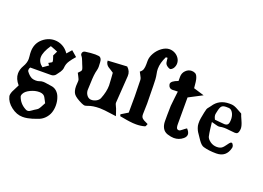

<svg xmlns="http://www.w3.org/2000/svg" viewBox="-146 -1173 2551 1861"><g transform="rotate(20 1129.0 -243.0)"><path d="M65.9 35.2Q34.7 94.2 26.9 112.8Q13.7 145.5 17.1 164.1Q29.8 221.7 86.7 265.4Q143.6 309.1 204.1 309.1Q228 309.6 255.1 304.4Q282.2 299.3 300.3 293.5Q318.4 287.6 349.1 276.9Q391.1 263.7 419.4 234.1Q447.8 204.6 459.5 169.9Q471.2 135.3 471.2 96.2Q471.2 49.8 456.1 11.2Q444.8 -21.5 419.9 -43.5Q395 -65.4 358.9 -68.8Q347.2 -69.8 320.3 -74.5Q293.5 -79.1 278.8 -79.1Q257.8 -79.1 237.8 -70.8Q225.6 -65.9 204.1 -65.9Q181.2 -65.9 163.1 -73.2Q131.3 -88.9 105 -127Q103 -130.9 103 -137.2Q103 -152.8 111.8 -166Q261.2 -166 327.1 -167Q338.9 -167 351.8 -172.6Q364.7 -178.2 371.1 -187Q374.5 -191.9 386 -207Q397.5 -222.2 402.8 -230.2Q408.2 -238.3 413.8 -251.2Q419.4 -264.2 419.9 -274.9Q421.4 -295.9 427 -313.5Q432.6 -331.1 445.8 -350.6Q459 -370.1 466.8 -379.6Q474.6 -389.2 495.1 -413.1L437 -462.9Q401.4 -423.3 394 -414.1Q366.2 -455.1 327.4 -475.6Q288.6 -496.1 245.1 -496.1Q208.5 -496.1 173.3 -480.5Q138.2 -464.8 109.9 -435.1Q64.9 -386.2 64.9 -313Q64.9 -289.1 67.9 -268.1Q69.8 -258.3 69.8 -238.8Q69.8 -198.2 43.9 -154.8Q20 -113.3 20 -71.8Q20 -17.6 65.9 35.2ZM261.2 -268.1Q269 -255.4 277.8 -248Q270.5 -243.2 251.5 -229.2Q232.4 -215.3 222.2 -209Q173.8 -245.1 173.8 -294.9Q173.8 -348.1 229 -429.2Q273.4 -413.6 304.2 -399.9L280.8 -352.1Q282.2 -347.2 287.1 -334Q292 -320.8 294.4 -311Q296.9 -301.3 296.9 -292Q296.9 -288.6 291 -284.7Q285.2 -280.8 275.1 -275.6Q265.1 -270.5 261.2 -268.1ZM366.2 109.9Q361.3 118.7 353.3 134Q345.2 149.4 339.4 159.7Q333.5 169.9 327.1 178.2Q321.3 186 305.7 195.3Q290 204.6 288.1 206.1Q283.7 208.5 271 218.3Q258.3 228 249.3 232.4Q240.2 236.8 230 236.8Q218.8 236.8 208 230Q144 195.8 121.1 129.9Q120.1 127.9 120.1 123Q120.1 111.8 127.9 98.1Q142.6 69.8 187.7 48.3Q232.9 26.9 274.9 26.9Q303.2 26.9 320.8 38.1Q330.1 43.9 337.4 55.4Q344.7 66.9 352.8 84Q360.8 101.1 366.2 109.9Z M562.5 -275.9Q564.9 -270.5 571 -260Q577.1 -249.5 579.6 -243.2Q581.1 -240.2 584.2 -233.4Q587.4 -226.6 589.4 -222.7Q591.3 -218.8 592.8 -212.9Q594.2 -207 593.8 -202.1Q590.8 -171.9 590.8 -149.9Q590.8 -94.7 613 -67.6Q635.3 -40.5 700.7 -9.8Q723.1 0 733.4 0Q741.2 0 760.7 -6.8Q807.6 -25.9 882.8 -25.9Q906.7 -25.4 932.6 -22.7Q958.5 -20 995.6 -14.6Q1032.7 -9.3 1053.7 -6.8Q1048.3 -24.9 1040.3 -47.4Q1032.2 -69.8 1029.8 -77.1Q1027.3 -83.5 1021.7 -94.7Q1016.1 -106 1012.7 -115Q1009.3 -124 1009.8 -131.8Q1011.7 -179.7 1028.8 -411.1Q1031.7 -461.4 991.7 -497.1Q964.4 -495.6 931.9 -493.9Q899.4 -492.2 858.9 -489.7Q818.4 -487.3 794.4 -485.8Q794.4 -466.3 803.7 -451.4Q813 -436.5 824.2 -429Q835.4 -421.4 853.5 -410.6Q871.6 -399.9 881.3 -392.1Q881.8 -377.9 885.7 -333.5Q889.6 -289.1 889.6 -264.2Q889.6 -199.7 858.4 -122.1Q849.1 -100.6 825 -87.4Q800.8 -74.2 776.4 -74.2Q767.6 -74.2 762.7 -75.2Q738.8 -80.6 723.1 -105.7Q707.5 -130.9 710.4 -163.1Q711.9 -181.2 713.1 -226.6Q714.4 -272 717.8 -304.4Q721.2 -336.9 729.5 -367.2Q733.4 -382.3 733.4 -400.9Q733.4 -416.5 731.4 -444.8Q731.4 -466.8 721.4 -482.7Q711.4 -498.5 692.4 -499Q681.2 -501 661.6 -501Q619.1 -501 559.6 -492.2Q546.4 -490.7 539.1 -481.9Q531.7 -473.1 531.7 -461.9Q531.7 -452.1 536.6 -445.8Q545.9 -435.1 551.8 -423.3Q557.6 -411.6 564.5 -393.8Q571.3 -376 573.7 -370.1Q575.7 -365.2 579.8 -355.5Q584 -345.7 585.2 -342.3Q586.4 -338.9 588.4 -333Q590.3 -327.1 591.1 -323.7Q591.8 -320.3 591.8 -316.9Q591.8 -308.6 585.9 -301Q580.1 -293.5 562.5 -275.9Z M1313.5 -709Q1319.3 -710 1330.6 -710Q1332 -703.1 1333 -689.7Q1334 -676.3 1335.9 -666Q1337.9 -655.8 1342.3 -647.9Q1348.6 -637.2 1362.1 -628.2Q1375.5 -619.1 1388.7 -616.2Q1395 -614.7 1406 -623Q1417 -631.3 1422.4 -640.1Q1436.5 -663.6 1436.5 -689Q1436.5 -717.8 1420.4 -742.2Q1403.3 -767.6 1377 -781.2Q1350.6 -794.9 1321.3 -794.9Q1283.7 -794.9 1245.1 -766.8Q1206.5 -738.8 1182.6 -697Q1158.7 -655.3 1158.7 -616.2V-581.1Q1158.7 -549.8 1152.1 -528.8Q1145.5 -507.8 1123.5 -492.2Q1127.4 -483.4 1136.5 -467.8Q1145.5 -452.1 1150.6 -440.2Q1155.8 -428.2 1156.2 -417Q1159.7 -320.3 1159.7 -250Q1159.7 -221.7 1159.2 -166Q1158.7 -110.4 1158.7 -82Q1142.1 -72.3 1088.4 -39.1Q1089.4 -36.1 1090.8 -30Q1092.3 -23.9 1093.3 -21Q1100.1 -20 1125.7 -15.4Q1151.4 -10.7 1162.4 -8.8Q1173.3 -6.8 1193.8 -4.2Q1214.4 -1.5 1230.7 -0.2Q1247.1 1 1263.7 1Q1312 1 1353.5 -11.2Q1356.4 -12.2 1358.9 -16.6Q1361.3 -21 1364 -28.6Q1366.7 -36.1 1368.7 -40Q1360.8 -44.4 1347.7 -50.3Q1334.5 -56.2 1326.4 -60.5Q1318.4 -64.9 1309.6 -72.3Q1300.8 -79.6 1296.9 -90.6Q1293 -101.6 1293.5 -117.2Q1296.4 -171.4 1296.4 -225.1Q1296.4 -255.9 1294.9 -316.9Q1293.5 -377.9 1293.5 -408.2Q1293.5 -482.4 1284.7 -523.9Q1278.3 -553.2 1278.3 -577.1Q1278.3 -638.7 1313.5 -709Z M1507.3 -579.1V-535.2Q1436 -509.8 1436 -479Q1436 -475.6 1438 -467.8Q1447.3 -434.1 1481.9 -434.1Q1487.3 -434.1 1506.8 -435.5Q1526.4 -437 1536.1 -436Q1535.2 -425.8 1528.1 -369.1Q1521 -312.5 1519 -283.2Q1517.1 -251 1517.1 -188V-124Q1517.1 -83.5 1533.7 -53.7Q1550.3 -23.9 1585 -12.2Q1624 0 1652.3 0Q1705.1 0 1745.1 -33.2Q1770 -53.7 1770 -78.1Q1770 -102.5 1742.2 -131.8L1721.2 -117.2Q1716.8 -114.3 1706.1 -105.2Q1695.3 -96.2 1687.7 -91.6Q1680.2 -86.9 1673.3 -86.9Q1663.6 -86.9 1657.2 -91.3Q1650.9 -95.7 1648.2 -104.5Q1645.5 -113.3 1644.8 -120.6Q1644 -127.9 1644 -139.2V-415L1783.2 -487.8Q1721.7 -507.3 1673.3 -521Q1671.9 -531.7 1670.4 -550Q1668.9 -568.4 1667 -583.3Q1665 -598.1 1662.1 -610.8Q1651.4 -652.3 1632.3 -662.1Q1614.3 -670.9 1595.2 -670.9Q1560.1 -670.9 1533.7 -644Q1507.3 -617.2 1507.3 -579.1Z M1947.3 -272Q1958 -270 1985.1 -262Q2012.2 -253.9 2023.9 -253.9Q2031.2 -253.9 2035.2 -254.9Q2054.2 -259.8 2081.1 -259.8Q2100.6 -259.8 2137 -255.1Q2173.3 -250.5 2189.9 -250Q2206.5 -250 2214.4 -254.6Q2222.2 -259.3 2227.1 -272.9Q2232.9 -291 2232.9 -308.1Q2232.9 -336.9 2211.7 -383.5Q2190.4 -430.2 2187 -443.8Q2187 -444.3 2186 -445.3Q2185.1 -446.3 2185.1 -446.8Q2177.2 -449.7 2138.9 -472.2Q2100.6 -494.6 2072.3 -497.1Q2063.5 -498 2046.9 -498Q1939.9 -498 1886.2 -414.1Q1882.8 -408.2 1870.4 -393.8Q1857.9 -379.4 1855 -370.1Q1846.2 -341.3 1834 -272Q1828.6 -243.7 1830.1 -211.9Q1830.6 -190.9 1838.6 -169.2Q1846.7 -147.5 1855.2 -134Q1863.8 -120.6 1879.6 -97.9Q1895.5 -75.2 1901.9 -64.9Q1932.1 -22 1958 -16.1Q2013.7 0 2089.8 0Q2192.9 0 2217.3 -103Q2218.3 -106 2218.3 -113.8Q2218.3 -120.1 2214.8 -128.9Q2206.5 -147.5 2196.3 -148.9H2193.8Q2186 -148.9 2174.3 -134.8Q2170.4 -129.9 2155.5 -109.4Q2140.6 -88.9 2130.9 -80.1Q2110.4 -61 2074.2 -61Q2036.1 -61 2005.9 -82Q1973.6 -105 1967.3 -129.9Q1963.9 -145 1960.9 -163.6Q1958 -182.1 1956.3 -195.6Q1954.6 -209 1951.7 -233.6Q1948.7 -258.3 1947.3 -272ZM1967.3 -303.2Q1966.8 -304.2 1963.1 -312Q1959.5 -319.8 1958 -323.7Q1956.5 -327.6 1954.8 -334.7Q1953.1 -341.8 1953.1 -348.1Q1953.1 -358.4 1959 -382.8Q1967.8 -426.8 1981.2 -441.9Q1994.6 -457 2028.3 -457Q2045.4 -457 2055.2 -456.1Q2078.1 -454.6 2094.5 -429.7Q2110.8 -404.8 2113.3 -368.2V-356Q2113.3 -322.3 2103.3 -308.1Q2093.3 -293.9 2067.9 -293.9Q2051.8 -293.9 2043 -295.9Q2029.8 -298.3 1967.3 -303.2Z"/></g></svg>

Font: Sonetni venez
Style: Regular
Weight: 400
Designer: Alja Herlah
Foundry: Type Salon
Version: Version 1.000;hotconv 1.0.109;makeotfexe 2.5.65596